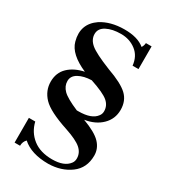

<svg xmlns="http://www.w3.org/2000/svg" viewBox="-198 -791 902 1017"><g transform="rotate(30 253.0 -282.5)"><path d="M102.8 76.4Q86.1 93.1 86.1 118.1H52.8V-33.3H91.7Q105.6 25 150.7 60.4Q195.8 95.8 268.8 95.8Q341.7 95.8 370.8 56.9Q380.6 44.4 380.6 26.4Q380.6 -8.3 352.8 -32.6Q325 -56.9 254.2 -80.6Q136.1 -119.4 96.5 -161.1Q56.9 -202.8 56.9 -257.6Q56.9 -312.5 92.4 -346.5Q127.8 -380.6 187.5 -393.1Q81.9 -438.9 63.9 -505.6Q37.5 -601.4 116.7 -655.6Q173.6 -691.7 256.2 -692.4Q338.9 -693.1 381.9 -656.9Q390.3 -669.4 391.7 -686.1H426.4V-547.2H390.3Q384.7 -602.8 345.8 -632.6Q306.9 -662.5 254.2 -662.5Q201.4 -662.5 166.7 -644.4Q131.9 -626.4 131.9 -592.4Q131.9 -558.3 162.5 -532.6Q193.1 -506.9 290.3 -468.1Q380.6 -436.1 416.7 -402.1Q452.8 -368.1 452.8 -312.5Q452.8 -256.9 413.9 -218.8Q375 -180.6 311.1 -170.8Q390.3 -141.7 421.5 -109Q452.8 -76.4 452.8 -33.3Q452.8 43.1 397.2 84Q341.7 125 262.5 126.4Q158.3 126.4 102.8 76.4ZM262.5 -194.4Q343.1 -194.4 370.8 -233.3Q380.6 -245.8 380.6 -262.5Q380.6 -297.2 352.8 -320.8Q325 -344.4 241.7 -372.2Q194.4 -370.8 163.2 -353.5Q131.9 -336.1 131.9 -304.9Q131.9 -273.6 156.2 -249.3Q180.6 -225 252.8 -194.4Z"/></g></svg>

Font: Sree Krushnadevaraya
Style: Regular
Weight: 400
Designer: Purushoth Kumar Guthula
Foundry: Andhrapradesh Society for Knowledge Networks
Version: Version 1.0.5; ttfautohint (v1.2.42-39fb)